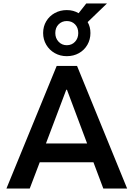

<svg xmlns="http://www.w3.org/2000/svg" viewBox="-20 -1084 769 1104"><path d="M17 0 306 -705H423L711 0H574L500 -197L554 -151H173L226 -197L151 0ZM361 -568 234 -232 214 -259H512L491 -232L365 -568ZM364 -761Q326 -761 295 -778.5Q264 -796 246 -826.5Q228 -857 228 -894Q228 -932 246 -962Q264 -992 295 -1009Q326 -1026 364 -1026Q384 -1026 400.5 -1021.5Q417 -1017 432 -1008L476 -1064H595L484 -957Q492 -943 496 -927.5Q500 -912 500 -894Q500 -857 482.5 -826.5Q465 -796 434 -778.5Q403 -761 364 -761ZM364 -824Q393 -824 411.5 -844Q430 -864 430 -894Q430 -925 411.5 -944Q393 -963 364 -963Q336 -963 317 -944Q298 -925 298 -894Q298 -864 317 -844Q336 -824 364 -824Z"/></svg>

Font: Nunito Sans 7pt SemiCondensed
Style: Bold
Weight: 700
Width: 4
Designer: Vernon Adams
Foundry: Vernon Adams
Version: Version 3.101;gftools[0.9.27]